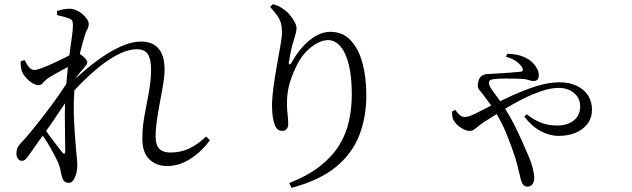

<svg xmlns="http://www.w3.org/2000/svg" viewBox="-20 -830 3040 924"><path d="M214 -456Q204 -449 196.5 -441Q189 -433 182 -426.5Q175 -420 166 -420Q152 -420 134.5 -431Q117 -442 103 -458.5Q89 -475 84 -491Q81 -502 80 -513.5Q79 -525 80 -535L98 -541Q110 -517 121.5 -505Q133 -493 146 -493Q156 -493 181.5 -502.5Q207 -512 237 -526Q267 -540 292 -552Q305 -559 314 -564Q315 -572 316 -581Q322 -623 326.5 -656Q331 -689 331 -709Q331 -726 326.5 -732Q322 -738 308 -743Q299 -746 285 -750Q271 -754 255 -757L254 -777Q267 -781 282.5 -784.5Q298 -788 315 -788Q330 -788 346.5 -781Q363 -774 376.5 -762.5Q390 -751 398.5 -738.5Q407 -726 407 -715Q407 -700 399.5 -687.5Q392 -675 384 -645Q379 -631 373 -606Q369 -590 364 -571Q370 -567 376 -562Q386 -554 393 -545.5Q400 -537 400 -531Q400 -522 393 -514.5Q386 -507 377 -495Q364 -481 351 -463Q348 -458 344 -452Q371 -477 401 -502Q443 -537 487 -565.5Q531 -594 575 -612Q619 -630 660 -630Q712 -630 742 -597.5Q772 -565 772 -495Q772 -465 765.5 -426Q759 -387 750.5 -342.5Q742 -298 735.5 -254Q729 -210 729 -172Q729 -132 746.5 -114Q764 -96 800 -96Q849 -96 889 -114.5Q929 -133 972 -173L990 -155Q968 -124 936 -95.5Q904 -67 866 -49Q828 -31 785 -31Q732 -31 698.5 -63.5Q665 -96 665 -162Q665 -218 675.5 -274.5Q686 -331 696.5 -387Q707 -443 707 -497Q707 -544 692 -568.5Q677 -593 639 -593Q594 -593 539.5 -563.5Q485 -534 429 -484Q382 -443 338 -395Q334 -341 335 -288Q337 -228 340.5 -179.5Q344 -131 347 -99Q349 -80 350.5 -63.5Q352 -47 352 -31Q352 -14 347 5Q342 24 333 37Q324 50 310 50Q297 50 289 42Q281 34 277 16Q273 -2 270 -16Q267 -30 260 -47Q255 -59 245 -78Q235 -97 222 -120Q209 -143 195 -164Q190 -171 186 -177Q177 -165 168 -153Q142 -116 121 -86Q112 -73 104 -64.5Q96 -56 85 -56Q74 -56 66.5 -66Q59 -76 59 -91Q59 -105 63 -115.5Q67 -126 80 -141Q98 -159 128 -195.5Q158 -232 193.5 -278Q229 -324 262 -371Q282 -400 299 -426Q302 -458 305 -489Q306 -499 307 -508Q304 -506 301 -504Q276 -492 254 -479Q232 -466 214 -456ZM202 -200Q210 -189 218 -177Q237 -152 254 -129.5Q271 -107 280 -96Q287 -89 290 -90Q294 -91 294 -103Q294 -132 293 -178.5Q292 -225 292 -280Q292 -307 293 -333Q284 -319 274 -305Q249 -267 222 -228Q212 -214 202 -200Z M1280 -797 1293 -810Q1308 -806 1319.5 -801Q1331 -796 1341 -788Q1360 -776 1374.5 -758.5Q1389 -741 1398 -724Q1407 -707 1407 -696Q1407 -681 1403 -668Q1399 -655 1394 -637Q1386 -613 1381 -589Q1376 -565 1371 -536Q1368 -521 1373 -520Q1378 -519 1386 -534Q1410 -576 1439.5 -608Q1469 -640 1502.5 -658.5Q1536 -677 1568 -677Q1628 -677 1666.5 -637Q1705 -597 1724 -528Q1743 -459 1743 -370Q1743 -267 1709 -179Q1675 -91 1596.5 -26.5Q1518 38 1383 74L1372 51Q1463 15 1521.5 -31.5Q1580 -78 1613 -132Q1646 -186 1659.5 -248Q1673 -310 1673 -377Q1673 -459 1659 -517Q1645 -575 1619 -606Q1593 -637 1558 -637Q1535 -637 1508 -623Q1481 -609 1456 -584Q1431 -559 1413 -525Q1389 -479 1375 -433Q1361 -387 1361 -334Q1361 -303 1364 -279.5Q1367 -256 1367 -232Q1367 -218 1359 -209Q1351 -200 1339 -200Q1328 -200 1319.5 -205Q1311 -210 1304 -225Q1299 -236 1295.5 -252.5Q1292 -269 1290.5 -287Q1289 -305 1289 -318Q1289 -358 1296 -410.5Q1303 -463 1312.5 -515.5Q1322 -568 1329.5 -610.5Q1337 -653 1337 -673Q1337 -699 1332 -718Q1327 -737 1314 -755Q1301 -773 1280 -797Z M2415 -557 2421 -571Q2471 -570 2502.5 -555.5Q2534 -541 2548 -523Q2560 -510 2566.5 -496Q2573 -482 2573 -468Q2573 -454 2566.5 -447Q2560 -440 2548 -440Q2538 -440 2526.5 -444Q2515 -448 2501 -450Q2487 -451 2462.5 -451.5Q2438 -452 2412 -452Q2386 -452 2364 -450Q2348 -449 2340.5 -445Q2333 -441 2333 -429Q2333 -420 2344.5 -402.5Q2356 -385 2372 -364Q2380 -353 2387 -343Q2405 -352 2423 -360Q2492 -393 2555.5 -413.5Q2619 -434 2673 -434Q2720 -434 2755.5 -417Q2791 -400 2810 -370.5Q2829 -341 2829 -303Q2829 -263 2807.5 -234.5Q2786 -206 2750 -191Q2714 -176 2668 -176Q2625 -176 2582 -199Q2539 -222 2503 -269L2515 -280Q2552 -251 2586 -238.5Q2620 -226 2662 -226Q2711 -226 2741.5 -250.5Q2772 -275 2772 -318Q2772 -358 2742.5 -382.5Q2713 -407 2669 -407Q2630 -407 2585 -391.5Q2540 -376 2492 -352Q2452 -331 2411 -307Q2432 -273 2450 -239Q2473 -194 2491.5 -152.5Q2510 -111 2524 -78Q2536 -51 2543.5 -22Q2551 7 2551 27Q2551 45 2542.5 56.5Q2534 68 2519 68Q2507 68 2499.5 60.5Q2492 53 2487 36Q2483 22 2476.5 -7.5Q2470 -37 2459 -73Q2445 -117 2421 -177Q2401 -229 2370 -281Q2337 -260 2305 -240Q2280 -222 2267.5 -211Q2255 -200 2238 -200Q2222 -200 2199.5 -214.5Q2177 -229 2167 -245Q2160 -254 2157.5 -265.5Q2155 -277 2156 -294L2171 -301Q2180 -288 2191.5 -277.5Q2203 -267 2216 -267Q2229 -267 2246.5 -274Q2264 -281 2283 -291Q2314 -307 2344 -322Q2337 -333 2330 -341Q2318 -358 2307 -372Q2295 -387 2285.5 -399Q2276 -411 2281 -433Q2284 -450 2291.5 -458.5Q2299 -467 2309 -470.5Q2319 -474 2330 -474Q2341 -474 2350 -475Q2392 -477 2431 -480Q2470 -483 2486 -485Q2493 -486 2495 -489Q2498 -494 2494 -503Q2488 -516 2469 -531.5Q2450 -547 2415 -557Z"/></svg>

Font: Early Summer Mincho
Style: Regular
Weight: 400
Designer: GuiWonder
Version: Version 1.002